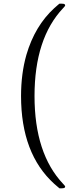

<svg xmlns="http://www.w3.org/2000/svg" viewBox="-20 -770 429 1040"><path d="M315 250H302L274 226Q94 63 94 -250Q94 -371 123 -473Q169 -630 274 -726Q277 -728 282 -733Q287 -738 290 -740Q292 -742 295 -744.5Q298 -747 299.5 -748Q301 -749 302 -750H315Q327 -750 330 -747Q333 -744 333 -741Q333 -737 322 -726Q167 -562 167 -250Q167 62 322 226Q333 237 333 241Q333 250 315 250Z"/></svg>

Font: KaTeX_Main
Style: Regular
Weight: 400
Version: Version